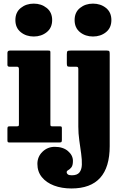

<svg xmlns="http://www.w3.org/2000/svg" viewBox="-20 -806 699 1086"><path d="M402 -692.5Q402 -736.5 432.5 -761Q463 -785.5 506 -785.5Q549 -785.5 579.5 -761Q610 -736.5 610 -692.5Q610 -648.5 579.5 -624Q549 -599.5 506 -599.5Q463 -599.5 432.5 -624Q402 -648.5 402 -692.5ZM411.5 -428.5H376.5Q364 -428.5 361 -431.8Q358 -435 358 -447.5V-498.5Q358 -513 361.5 -516.5Q365 -520 379 -520H584.5Q595 -520 597.8 -516.8Q600.5 -513.5 600.5 -502V20.5Q600.5 260 384 260Q329 260 285.5 243.5Q242 227 216.8 196Q191.5 165 191.5 121Q191.5 80.5 220.2 52.5Q249 24.5 290 24.5Q336.5 24.5 364.5 48.5Q392.5 72.5 392.5 104Q392.5 129.5 383.8 140.5Q375 151.5 366 156.2Q357 161 357 168Q357 175 363.5 180.2Q370 185.5 386 185.5Q416.5 185.5 429.2 169.5Q442 153.5 443 125.8Q444 98 439 62.5Q434 27 428.5 -12Q423 -51 423 -89.5V-414Q423 -421.5 421 -425Q419 -428.5 411.5 -428.5ZM67 -692.5Q67 -736.5 97.5 -761Q128 -785.5 171 -785.5Q213.5 -785.5 244.2 -761Q275 -736.5 275 -692.5Q275 -648.5 244.2 -624Q213.5 -599.5 171 -599.5Q128 -599.5 97.5 -624Q67 -648.5 67 -692.5ZM77 -428.5H34.5Q22 -428.5 22 -439V-506.5Q22 -520 36 -520H253Q260 -520 262.5 -518.5Q265 -517 265 -510V-104Q265 -97 266.5 -94.2Q268 -91.5 275.5 -91.5H316.5Q324.5 -91.5 327.2 -90Q330 -88.5 330 -80V-14.5Q330 -4.5 326.8 -2.2Q323.5 0 313.5 0H35Q27 0 24.5 -2.2Q22 -4.5 22 -12.5V-77Q22 -86.5 24.5 -89Q27 -91.5 36 -91.5H74.5Q82.5 -91.5 84.8 -93.5Q87 -95.5 87 -103.5V-415.5Q87 -428.5 77 -428.5Z"/></svg>

Font: Besley* Narrow Heavy
Style: Regular
Weight: 800
Width: 4
Designer: Owen Earl
Foundry: indestructible type*
Version: Version 3.000; ttfautohint (v1.8.3)